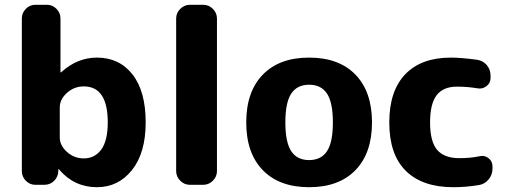

<svg xmlns="http://www.w3.org/2000/svg" viewBox="-20 -770 2133 800"><path d="M229 -322V-198Q229 -164 259 -137Q289 -110 329 -110Q375 -110 402 -147Q429 -184 429 -260Q429 -410 329 -410Q289 -410 259 -383Q229 -356 229 -322ZM127 0Q104 0 87.5 -17Q71 -34 71 -57V-693Q71 -716 87.5 -733Q104 -750 127 -750H176Q199 -750 215.5 -733Q232 -716 232 -693V-469Q232 -468 233 -468Q234 -468 235 -469Q302 -530 384 -530Q477 -530 532 -460Q587 -390 587 -260Q587 -133 530 -61.5Q473 10 384 10Q289 10 226 -64L224 -66Q223 -66 223 -65V-57Q222 -33 205.5 -16.5Q189 0 165 0Z M771 0Q748 0 731 -17Q714 -34 714 -57V-693Q714 -716 731 -733Q748 -750 771 -750H827Q850 -750 867 -733Q884 -716 884 -693V-57Q884 -34 867 -17Q850 0 827 0Z M1342.5 -380Q1318 -417 1268 -417Q1218 -417 1193.5 -380Q1169 -343 1169 -260Q1169 -177 1193.5 -140Q1218 -103 1268 -103Q1318 -103 1342.5 -140Q1367 -177 1367 -260Q1367 -343 1342.5 -380ZM1461 -61Q1392 10 1268 10Q1144 10 1075 -61Q1006 -132 1006 -260Q1006 -388 1075 -459Q1144 -530 1268 -530Q1392 -530 1461 -459Q1530 -388 1530 -260Q1530 -132 1461 -61Z M1869 10Q1740 10 1671 -58Q1602 -126 1602 -260Q1602 -391 1668.5 -460.5Q1735 -530 1859 -530Q1900 -530 1968 -521Q1993 -517 2008.5 -498.5Q2024 -480 2024 -455V-445Q2024 -424 2007 -411Q1990 -398 1969 -402Q1928 -409 1884 -409Q1827 -409 1799.5 -373.5Q1772 -338 1772 -260Q1772 -180 1801.5 -145.5Q1831 -111 1894 -111Q1941 -111 1978 -119Q1999 -124 2015.5 -111Q2032 -98 2032 -77V-67Q2032 -42 2016 -22.5Q2000 -3 1976 1Q1921 10 1869 10Z"/></svg>

Font: Rounded Mplus 1c ExtraBold
Style: Regular
Weight: 800
Version: Version 1.059.20150529